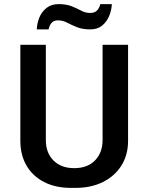

<svg xmlns="http://www.w3.org/2000/svg" viewBox="-20 -904 723 934"><path d="M325 10Q250 10 194.5 -18.5Q139 -47 109 -98.5Q79 -150 79 -219V-686H203V-222Q203 -161 240 -123.5Q277 -86 341 -86Q406 -86 442.5 -124Q479 -162 479 -222V-686H603V-219Q603 -150 570.5 -98.5Q538 -47 480.5 -18.5Q423 10 348 10ZM159 -761Q160 -791 171.5 -819Q183 -847 206.5 -865.5Q230 -884 265 -884Q303 -884 329 -873.5Q355 -863 375.5 -852Q396 -841 418 -841Q440 -841 451.5 -852.5Q463 -864 468 -884H524Q523 -856 511.5 -827.5Q500 -799 477.5 -780Q455 -761 419 -761Q381 -761 354 -772Q327 -783 306 -794Q285 -805 262 -805Q243 -805 232.5 -794.5Q222 -784 216 -761Z"/></svg>

Font: Chivo Medium
Style: Regular
Weight: 500
Designer: Hector Gatti
Foundry: Omnibus-Type
Version: Version 2.002